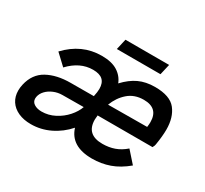

<svg xmlns="http://www.w3.org/2000/svg" viewBox="-133 -824 1092 1025"><g transform="rotate(30 413.5 -311.5)"><path d="M355 -567.4 370.1 -633.3H639.2L624 -567.4ZM9.8 -112.8Q9.8 -130.9 14.2 -150.4Q30.8 -223.6 88.9 -255.6Q147 -287.6 232.4 -287.6L374.5 -288.1Q380.9 -317.4 380.9 -335.9Q380.9 -372.6 361.3 -390.4Q341.8 -408.2 301.3 -408.2Q221.2 -408.2 156.2 -338.9L91.3 -399.9Q181.6 -496.1 304.7 -496.1Q365.7 -496.1 401.9 -473.4Q438 -450.7 453.1 -412.1Q492.2 -454.1 534.9 -474.1Q577.6 -494.1 633.8 -494.1Q726.6 -494.1 762.9 -448Q799.3 -401.9 799.3 -326.7Q799.3 -287.1 790 -230.5Q789.1 -225.1 787.8 -221.7Q786.6 -218.3 781.7 -209H443.4Q441.4 -190.4 441.4 -182.6Q441.4 -90.3 540.5 -90.3Q580.6 -90.3 614.3 -102.3Q647.9 -114.3 678.7 -141.1L740.2 -71.8Q689.9 -29.8 639.2 -12Q588.4 5.9 531.7 5.9Q401.9 5.9 371.6 -91.8Q329.6 -43.9 273.9 -17.1Q218.3 9.8 157.2 9.8Q112.3 9.8 79.1 -5.4Q45.9 -20.5 27.8 -48.1Q9.8 -75.7 9.8 -112.8ZM703.1 -288.1Q705.6 -306.2 705.6 -318.4Q705.6 -404.8 616.2 -404.8Q558.6 -404.8 520.3 -371.1Q481.9 -337.4 462.9 -286.6ZM356.9 -210.4 227.1 -209.5Q198.2 -209.5 172.9 -198.7Q147.5 -188 130.9 -170.2Q114.3 -152.3 110.4 -131.3Q109.4 -124.5 109.4 -121.1Q109.4 -100.1 127.7 -88.6Q146 -77.1 173.3 -77.1Q215.3 -77.1 253.4 -96.9Q291.5 -116.7 318.6 -147.5Q345.7 -178.2 356.9 -210.4Z"/></g></svg>

Font: Acari Sans SemiBold
Style: Italic
Weight: 600
Italic angle: -13°
Designer: Alfredo Marco Pradil and Stefan Peev
Foundry: Hanken Design Co.
Version: Version 1.045;January 11, 2019;FontCreator 11.5.0.2425 64-bi